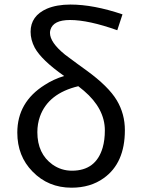

<svg xmlns="http://www.w3.org/2000/svg" viewBox="-20 -829 634 861"><path d="M302.7 -63.5Q410.2 -63.5 440.4 -167Q450.2 -201.2 450.2 -244.1Q450.2 -341.8 356.4 -421.9Q344.7 -431.6 331.1 -442.4Q196.3 -410.2 159.2 -306.6Q147.5 -273.4 147.5 -236.3Q147.5 -139.6 215.8 -90.8Q254.9 -63.5 302.7 -63.5ZM529.3 -764.6 505.9 -693.4Q377 -739.3 293.9 -739.3Q218.8 -739.3 206.1 -695.3Q204.1 -688.5 204.1 -681.6Q204.1 -638.7 271.5 -584Q289.1 -571.3 328.1 -542Q354.5 -523.4 367.2 -513.7Q466.8 -441.4 503.9 -378.9Q540 -318.4 540 -245.1Q540 -97.7 445.3 -30.3Q385.7 12.7 300.8 12.7Q196.3 12.7 126 -59.6Q57.6 -128.9 57.6 -234.4Q57.6 -371.1 180.7 -448.2Q219.7 -473.6 267.6 -488.3Q166 -559.6 135.7 -615.2Q117.2 -650.4 117.2 -686.5Q117.2 -757.8 190.4 -790Q234.4 -808.6 295.9 -808.6Q399.4 -808.6 529.3 -764.6Z"/></svg>

Font: Taipei Sans TC Beta
Style: Regular
Weight: 400
Designer: JT Foundry
Foundry: JT Foundry
Version: Version 1.000